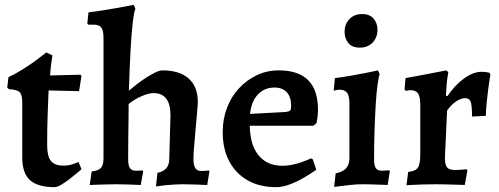

<svg xmlns="http://www.w3.org/2000/svg" viewBox="-20 -762 2063 794"><path d="M206 12Q136 12 104 -17Q72 -46 72 -111V-340Q72 -370 61 -381Q50 -392 17 -393L10 -400L15 -443Q45 -457 73.5 -475Q102 -493 123.5 -508.5Q145 -524 158 -534.5Q171 -545 171 -545L197 -533Q197 -533 193.5 -511.5Q190 -490 187 -450L313 -453L317 -448L307 -385L181 -388Q179 -344 177 -287.5Q175 -231 175 -161Q175 -116 190.5 -96.5Q206 -77 243 -77Q265 -77 285 -84.5Q305 -92 305 -92L317 -62Q317 -62 304 -51Q291 -40 272 -25Q253 -10 235 1Q217 12 206 12Z M359 -53Q387 -56 397.5 -67.5Q408 -79 408 -107V-606Q408 -636 399 -648Q390 -660 367 -660H345L341 -665L346 -711Q373 -714 407.5 -719.5Q442 -725 475.5 -731Q509 -737 533 -742L540 -725Q535 -717 529.5 -673.5Q524 -630 520 -556.5Q516 -483 513 -387Q526 -398 544.5 -412.5Q563 -427 583 -440Q603 -453 621.5 -462Q640 -471 651 -471Q722 -471 760 -437.5Q798 -404 798 -341Q798 -327 795 -296.5Q792 -266 789 -228.5Q786 -191 783 -158Q780 -125 780 -105Q780 -79 787.5 -67Q795 -55 812 -55Q818 -55 827.5 -55.5Q837 -56 844 -57L846 -53L837 3Q816 2 785.5 1Q755 0 735 0Q722 0 703.5 1Q685 2 664.5 4Q644 6 625 9L631 -47Q657 -53 668.5 -67Q680 -81 680 -106L685 -285Q685 -331 667.5 -354Q650 -377 615 -377Q595 -377 566 -364.5Q537 -352 512 -332Q512 -301 511.5 -267Q511 -233 510.5 -193.5Q510 -154 510 -104Q510 -77 517.5 -66.5Q525 -56 542 -56Q547 -56 555.5 -56.5Q564 -57 570 -57L572 -52L562 3Q542 2 511 1Q480 0 459 0Q437 0 406.5 1Q376 2 351 3Z M1122 12Q1054 12 1004.5 -16Q955 -44 928 -95Q901 -146 901 -216Q901 -269 918.5 -315.5Q936 -362 968 -396.5Q1000 -431 1042 -451Q1084 -471 1133 -471Q1295 -471 1295 -308Q1295 -293 1293 -277.5Q1291 -262 1289 -253L1276 -242H1013Q1014 -167 1045.5 -124.5Q1077 -82 1133.5 -77Q1190 -72 1266 -107L1273 -104L1288 -60Q1267 -45 1238 -28Q1209 -11 1178.5 0.5Q1148 12 1122 12ZM1014 -291 1163 -299Q1176 -301 1180 -305.5Q1184 -310 1184 -323Q1184 -361 1166 -380.5Q1148 -400 1115 -400Q1074 -400 1047 -372Q1020 -344 1014 -291Z M1362 11 1368 -45Q1398 -51 1411.5 -66.5Q1425 -82 1425 -108V-335Q1425 -365 1415.5 -378Q1406 -391 1384 -391Q1378 -391 1369 -389Q1360 -387 1360 -387L1365 -439Q1397 -443 1428.5 -448.5Q1460 -454 1485.5 -459Q1511 -464 1527 -467.5Q1543 -471 1543 -471L1550 -455Q1546 -445 1541.5 -413Q1537 -381 1534 -333Q1531 -285 1529 -226.5Q1527 -168 1527 -103Q1527 -78 1534 -67Q1541 -56 1559 -56Q1567 -56 1578.5 -57Q1590 -58 1590 -58L1592 -53L1583 3Q1583 3 1572.5 2.5Q1562 2 1546 1.5Q1530 1 1512 0.5Q1494 0 1479 0Q1455 0 1427.5 3Q1400 6 1381 8.5Q1362 11 1362 11ZM1468 -565Q1436 -565 1420.5 -584Q1405 -603 1405 -630Q1405 -662 1425 -683Q1445 -704 1478 -704Q1508 -704 1524.5 -685.5Q1541 -667 1541 -639Q1541 -607 1521 -586Q1501 -565 1468 -565Z M1668 -51Q1698 -54 1708 -68.5Q1718 -83 1718 -124V-328Q1718 -362 1709 -375.5Q1700 -389 1677 -389Q1671 -389 1664.5 -387.5Q1658 -386 1658 -386L1653 -393L1657 -439Q1697 -446 1735.5 -453.5Q1774 -461 1800 -466Q1826 -471 1826 -471L1834 -463Q1834 -463 1831.5 -448.5Q1829 -434 1827 -412Q1825 -390 1824 -367L1830 -364Q1861 -410 1899 -437.5Q1937 -465 1970 -465Q1986 -465 1995 -463Q2004 -461 2004 -461L2008 -454Q2008 -454 2005.5 -438.5Q2003 -423 1999.5 -397.5Q1996 -372 1993 -342Q1990 -312 1989 -283L1932 -280Q1932 -326 1926.5 -341Q1921 -356 1904 -356Q1886 -356 1866 -342.5Q1846 -329 1829 -305Q1829 -305 1828 -287Q1827 -269 1826 -241.5Q1825 -214 1823.5 -186Q1822 -158 1821 -136.5Q1820 -115 1820 -109Q1820 -80 1829 -69.5Q1838 -59 1862 -59Q1875 -59 1892.5 -60.5Q1910 -62 1910 -62L1913 -57L1902 3Q1902 3 1889.5 2.5Q1877 2 1858 1.5Q1839 1 1818 0.5Q1797 0 1780 0Q1751 0 1723 1Q1695 2 1678 3Q1661 4 1661 4Z"/></svg>

Font: Alegreya SemiBold
Style: Regular
Weight: 600
Designer: Juan Pablo del Peral
Foundry: Huerta Tipografica
Version: Version 2.009